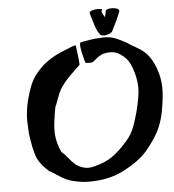

<svg xmlns="http://www.w3.org/2000/svg" viewBox="-59 -953 918 1012"><g transform="rotate(-5 399.5 -447.0)"><path d="M518.6 -892.6Q518.6 -891.6 516.6 -888.7Q514.6 -885.7 514.6 -883.8Q514.6 -877 530.3 -852.5Q535.2 -872.1 536.1 -881.8Q538.1 -896.5 570.3 -896.5Q579.1 -896.5 587.9 -894.5Q596.7 -892.6 602.5 -888.7Q608.4 -884.8 608.4 -878.9Q608.4 -877.9 607.4 -875Q594.7 -839.8 560.5 -773.4Q557.6 -770.5 552.7 -767.1Q547.9 -763.7 541.5 -761.7Q535.2 -759.8 529.3 -758.3Q523.4 -756.8 518.6 -756.8Q501 -756.8 495.1 -765.6Q491.2 -770.5 488.3 -775.4Q485.4 -780.3 483.4 -784.2Q481.4 -788.1 480 -792Q478.5 -795.9 477.1 -799.3Q475.6 -802.7 474.1 -806.2Q472.7 -809.6 471.7 -813.5Q470.7 -817.4 469.7 -820.8Q468.8 -824.2 467.3 -828.1Q465.8 -832 464.8 -835.9Q458 -858.4 452.1 -878.9Q451.2 -879.9 451.2 -881.8Q451.2 -886.7 458 -890.6Q464.8 -894.5 474.6 -896.5Q484.4 -898.4 495.1 -898.4Q518.6 -898.4 518.6 -892.6ZM362.3 -718.8Q364.3 -718.8 369.6 -672.9Q375 -627 375 -614.3Q361.3 -600.6 340.8 -581.5Q320.3 -562.5 305.2 -545.9Q290 -529.3 275.4 -508.8Q263.7 -492.2 256.8 -476.1Q250 -460 242.7 -439.5Q235.4 -418.9 228.5 -404.3Q212.9 -321.3 212.9 -280.3Q212.9 -219.7 240.2 -164.1Q254.9 -152.3 271.5 -131.3Q288.1 -110.4 303.7 -96.7Q319.3 -83 341.8 -75.2Q359.4 -69.3 374 -69.3Q389.6 -69.3 410.2 -75.2Q462.9 -88.9 498 -112.3Q533.2 -135.7 574.2 -180.7Q605.5 -213.9 620.1 -246.1Q634.8 -278.3 650.4 -335Q672.9 -422.9 672.9 -464.8Q672.9 -504.9 660.2 -549.8Q649.4 -585.9 636.2 -607.9Q623 -629.9 595.7 -648.4Q571.3 -666 543 -666Q531.2 -666 525.4 -665Q503.9 -663.1 487.8 -653.8Q471.7 -644.5 460 -633.8Q448.2 -623 443.4 -621.1Q438.5 -620.1 431.6 -620.1Q427.7 -620.1 420.4 -620.6Q413.1 -621.1 408.2 -621.1Q406.2 -623 401.4 -640.1Q396.5 -657.2 391.6 -680.2Q386.7 -703.1 386.7 -716.8Q386.7 -730.5 392.6 -732.4Q463.9 -745.1 479.5 -745.1H489.3Q500 -747.1 517.6 -747.1Q526.4 -747.1 534.7 -746.1Q543 -745.1 549.3 -744.1Q555.7 -743.2 564.5 -740.2Q573.2 -737.3 577.1 -735.8Q581.1 -734.4 591.3 -729.5Q601.6 -724.6 604 -723.6Q606.4 -722.7 617.7 -716.3Q628.9 -710 630.9 -709H631.8Q632.8 -708 633.8 -708Q643.6 -700.2 674.3 -683.1Q705.1 -666 724.6 -648.4Q744.1 -630.9 758.8 -604.5Q798.8 -532.2 798.8 -451.2Q798.8 -405.3 785.2 -330.1Q773.4 -270.5 750.5 -227.1Q727.5 -183.6 685.5 -132.8Q642.6 -82 560.5 -39.1Q481.4 3.9 372.1 3.9Q335 3.9 293 -5.9Q266.6 -11.7 245.1 -22.9Q223.6 -34.2 201.7 -48.8Q179.7 -63.5 165 -71.3Q118.2 -112.3 103 -153.8Q87.9 -195.3 77.1 -278.3V-280.3Q77.1 -285.2 75.7 -309.6Q74.2 -334 74.2 -345.7Q74.2 -400.4 89.8 -458Q103.5 -509.8 118.7 -542.5Q133.8 -575.2 165 -608.4Q173.8 -618.2 182.6 -626.5Q191.4 -634.8 202.1 -642.1Q212.9 -649.4 219.7 -654.8Q226.6 -660.2 239.3 -667Q252 -673.8 257.3 -676.8Q262.7 -679.7 277.8 -686.5Q293 -693.4 297.4 -694.8Q301.8 -696.3 319.8 -703.6Q337.9 -710.9 341.8 -712.9Q348.6 -714.8 362.3 -718.8Z"/></g></svg>

Font: Essays1743
Style: BoldItalic
Weight: 700
Italic angle: -10°
Designer: Based on the typeface in a 1743 English translation of the essays of Montaigne.  PostScript/TrueType font designed by Jo
Version: Version 002.100